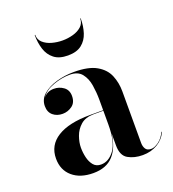

<svg xmlns="http://www.w3.org/2000/svg" viewBox="-129 -793 811 902"><g transform="rotate(-20 276.0 -342.0)"><path d="M149 -694Q149 -670 165.8 -654.8Q182.5 -639.5 208.5 -632.2Q234.5 -625 261.5 -625Q288.5 -625 314.5 -632.2Q340.5 -639.5 357.2 -654.8Q374 -670 374 -694H376.5Q376.5 -655 366 -622.2Q355.5 -589.5 330.5 -569.8Q305.5 -550 261.5 -550Q218 -550 192.8 -569.8Q167.5 -589.5 157 -622.2Q146.5 -655 146.5 -694ZM262.5 -252H328V-304.5Q328 -340.5 322.2 -377Q316.5 -413.5 297 -438Q277.5 -462.5 237.5 -462.5Q197 -462.5 154.2 -447.2Q111.5 -432 91.5 -402Q111.5 -426 144 -426Q171 -426 192.2 -410.5Q213.5 -395 213.5 -365.5Q213.5 -332.5 192 -316.8Q170.5 -301 144 -301Q115.5 -301 96.2 -317.2Q77 -333.5 77 -363.5Q77 -397.5 103.8 -420.8Q130.5 -444 172.5 -456Q214.5 -468 260 -468Q332.5 -468 372.2 -445.2Q412 -422.5 427.5 -385.2Q443 -348 443 -304.5V-46Q443 -29 450.8 -16.5Q458.5 -4 479 -4Q495 -4 516.2 -19.2Q537.5 -34.5 550.5 -63.5L552.5 -62Q538.5 -29 506 -9.5Q473.5 10 431.5 10Q389.5 10 358.8 -7.5Q328 -25 328 -76.5V-136.5Q320.5 -68 285.5 -29Q250.5 10 184.5 10Q119.5 10 80.8 -23.2Q42 -56.5 42 -113.5Q42 -180.5 99 -216.2Q156 -252 262.5 -252ZM232 -15.5Q271 -15.5 299.5 -54.5Q328 -93.5 328 -180.5V-249.5H279.5Q238.5 -249.5 214.5 -228.5Q190.5 -207.5 180 -177.8Q169.5 -148 169.5 -122Q169.5 -97.5 175.2 -73Q181 -48.5 194.5 -32Q208 -15.5 232 -15.5Z"/></g></svg>

Font: Bodoni* 72pt Medium
Style: Regular
Weight: 500
Version: Version 2.3